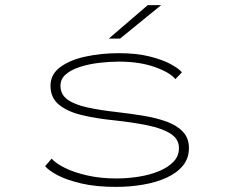

<svg xmlns="http://www.w3.org/2000/svg" viewBox="-20 -720 915 751"><path d="M433.5 11Q356 11 299 -2.2Q242 -15.5 206.2 -34.2Q170.5 -53 156.5 -70L182 -99.5Q197.5 -81.5 233.5 -63.5Q269.5 -45.5 321.2 -33.8Q373 -22 434.5 -22Q479.5 -22 523.2 -29Q567 -36 602.5 -50.8Q638 -65.5 659 -87.8Q680 -110 680 -141Q680 -176.5 646.5 -197.5Q613 -218.5 556 -230Q499 -241.5 429.5 -249Q358.5 -256 301.5 -269.5Q244.5 -283 211 -310.2Q177.5 -337.5 177.5 -384.5Q177.5 -429.5 216 -457.8Q254.5 -486 315.8 -499Q377 -512 445 -512Q513 -512 563.8 -499.5Q614.5 -487 647 -469.5Q679.5 -452 691.5 -437L666 -410.5Q644.5 -437 585 -458Q525.5 -479 445 -479Q408 -479 368 -474.2Q328 -469.5 293.5 -458.5Q259 -447.5 237.8 -429.5Q216.5 -411.5 216.5 -384.5Q216.5 -350.5 243.8 -330.8Q271 -311 320.8 -300Q370.5 -289 438 -281.5Q491 -275.5 541 -267.2Q591 -259 631.2 -244.5Q671.5 -230 695.2 -205Q719 -180 719 -141Q719 -101 695.5 -72.2Q672 -43.5 631.5 -25Q591 -6.5 539.8 2.2Q488.5 11 433.5 11ZM449.5 -569H405.5L558 -700H610.5Z"/></svg>

Font: Trispace SemiExpanded Thin
Style: Regular
Weight: 100
Width: 6
Designer: Tyler Finck
Foundry: Etcetera Type Company
Version: Version 1.210; ttfautohint (v1.8.3)